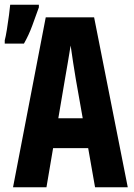

<svg xmlns="http://www.w3.org/2000/svg" viewBox="-47 -790 567 810"><path d="M354 0H492L350 -717H146L8 0H149L177 -165H325ZM227 -456Q232 -484 239 -525.5Q246 -567 251 -598Q255 -567 261.5 -526.5Q268 -486 273 -455L302 -291H199ZM-27 -606H54Q75 -643 89.5 -683Q104 -723 117 -759V-770H-4Q-5 -757 -9 -726.5Q-13 -696 -18 -665Q-23 -634 -27 -620Z"/></svg>

Font: Noto Sans Mono Condensed Extra
Style: Regular
Weight: 800
Width: 3
Designer: Monotype Design Team
Foundry: Monotype Imaging Inc.
Version: Version 1.900